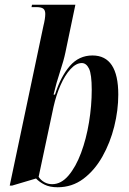

<svg xmlns="http://www.w3.org/2000/svg" viewBox="-20 -780 544 810"><path d="M223 10Q190 10 168 -1Q146 -12 132 -27L31 3H21L163 -670Q167 -686 169 -699Q171 -712 171 -721Q171 -737 162.5 -743.5Q154 -750 133 -750H113L115 -760H298L256 -559Q249 -525 233.5 -478.5Q218 -432 206 -381H212Q236 -457 274.5 -501.5Q313 -546 370 -546Q479 -546 479 -381Q479 -315 462 -246.5Q445 -178 412 -119.5Q379 -61 331.5 -25.5Q284 10 223 10ZM200 -3Q238 -3 269 -39.5Q300 -76 322 -135Q344 -194 355.5 -264Q367 -334 367 -401Q367 -467 355.5 -490.5Q344 -514 325 -514Q301 -514 277.5 -488.5Q254 -463 235.5 -421Q217 -379 206 -330L143 -34Q152 -20 167 -11.5Q182 -3 200 -3Z"/></svg>

Font: Noto Serif Display ExtraCondensed SemiBold
Style: Italic
Weight: 600
Width: 2
Italic angle: -12°
Designer: Monotype Design Team
Foundry: Monotype Imaging Inc.
Version: Version 2.009